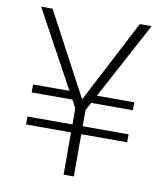

<svg xmlns="http://www.w3.org/2000/svg" viewBox="-80 -766 715 832"><g transform="rotate(10 278.0 -350.0)"><path d="M58 -186V-221H503V-186ZM261 -327H58V-362H247ZM301 -327 314 -362H503V-327ZM256 0V-292L34 -700H84L285 -323H272L468 -700H520L301 -292V0Z"/></g></svg>

Font: DM Sans 17pt ExtraLight
Style: Regular
Weight: 250
Version: Version 4.004;gftools[0.9.30]